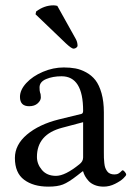

<svg xmlns="http://www.w3.org/2000/svg" viewBox="-20 -693 497 723"><path d="M195.8 -670.9 266.1 -544.9Q272 -533.2 272 -521Q272 -517.1 267.3 -513.4Q262.7 -509.8 256.8 -509.8Q249.5 -509.8 228 -529.8L113.8 -639.2L116.2 -649.9Q147 -672.9 181.2 -672.9Q188 -672.9 195.8 -670.9ZM293 -232.9 213.9 -211.9Q119.1 -187 119.1 -102.1Q119.1 -75.2 137.9 -53Q156.7 -30.8 190.9 -30.8Q225.1 -30.8 278.8 -74.2Q293 -85 293 -100.1ZM293 -47.9H291L271 -32.2Q237.8 -6.3 217 1.7Q196.3 9.8 162.1 9.8Q105.5 9.8 70.8 -16.1Q36.1 -42 36.1 -98.1Q36.1 -147.9 81.5 -186.3Q127 -224.6 201.2 -243.2L287.1 -264.2Q293 -266.1 293 -275.9Q293 -405.8 211.9 -405.8Q178.7 -405.8 153.8 -395.3Q128.9 -384.8 128.9 -363.8Q128.9 -350.1 130.9 -344.2Q133.8 -338.4 133.8 -326.2Q133.8 -314.5 121.8 -303.7Q109.9 -293 89.8 -293Q55.2 -293 55.2 -328.1Q55.2 -354.5 79.1 -380.4Q103 -406.2 141.6 -422.6Q180.2 -439 220.2 -439Q244.1 -439 264.2 -435.3Q284.2 -431.6 304.7 -420.4Q325.2 -409.2 339.4 -391.1Q353.5 -373 362.3 -342Q371.1 -311 371.1 -270V-121.1Q371.1 -106.9 371.3 -98.6Q371.6 -90.3 372.8 -78.9Q374 -67.4 376.5 -61Q378.9 -54.7 383.3 -48.3Q387.7 -42 394.8 -39.1Q401.9 -36.1 411.1 -36.1Q420.4 -36.1 426.8 -40Q433.1 -43.9 436.5 -47.9Q439.9 -51.8 441.9 -51.8Q444.8 -51.8 450 -45.9Q455.1 -40 455.1 -35.2Q455.1 -31.7 444.6 -21.5Q434.1 -11.2 413.1 -0.7Q392.1 9.8 370.1 9.8Q351.6 9.8 336.9 3.9Q322.3 -2 313.7 -11.5Q305.2 -21 300.3 -29.8Q295.4 -38.6 293 -47.9Z"/></svg>

Font: Linux Libertine G
Style: Regular
Weight: 400
Designer: Philipp H. Poll
Foundry: Philipp H. Poll
Version: Version 4.7.5